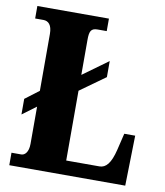

<svg xmlns="http://www.w3.org/2000/svg" viewBox="-81 -781 727 848"><g transform="rotate(10 282.5 -357.0)"><path d="M18 0H538L543 -225H494L476 -150C461 -88 440 -64 411 -64H262V-377L375 -458V-530L262 -448V-605C262 -643 268 -658 298 -658H339V-714H18V-658H55C77 -658 94 -643 94 -602V-347L32 -300V-230L94 -276V-109C94 -71 77 -56 62 -56H18Z"/></g></svg>

Font: Noto Serif Georgian ExtraCondensed Black
Style: Regular
Weight: 900
Width: 2
Designer: Monotype Design Team, Akaki Razmadze
Foundry: Google LLC
Version: Version 2.003